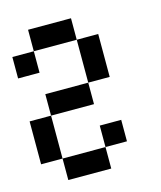

<svg xmlns="http://www.w3.org/2000/svg" viewBox="-93 -736 603 720"><g transform="rotate(-15 208.5 -375.5)"><path d="M0 -166.7V-333.3H83.3V-166.7ZM0 -500V-583.3H83.3V-500ZM83.3 -166.7H250V-83.3H83.3ZM83.3 -333.3V-416.7H250V-333.3ZM83.3 -583.3V-666.7H250V-583.3ZM250 -166.7V-250H333.3V-166.7ZM250 -416.7V-583.3H333.3V-416.7Z"/></g></svg>

Font: Galmuri11 Condensed
Style: Regular
Weight: 400
Width: 3
Designer: Lee Minseo (quiple)
Version: Version 2.399;hotconv 1.1.1;makeotfexe 2.6.0 DEVELOPMENT